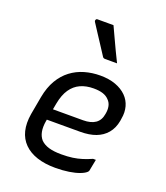

<svg xmlns="http://www.w3.org/2000/svg" viewBox="-150 -927 901 1041"><g transform="rotate(20 300.0 -406.5)"><path d="M351 -543Q402 -543 440 -529Q478 -515 502.5 -490.5Q527 -466 536 -433Q545 -400 538 -363L536 -349Q528 -305 503.5 -276Q479 -247 441.5 -233Q404 -219 352 -219Q328 -219 295 -219Q262 -219 223.5 -219Q185 -219 145 -219L108 -213L117 -283Q161 -283 200.5 -283Q240 -283 276 -283Q312 -283 345 -283Q390 -283 416 -301Q442 -319 448 -357Q453 -382 448.5 -402.5Q444 -423 429 -437Q416 -451 394.5 -458Q373 -465 341 -465Q298 -465 265 -450Q232 -435 210 -403Q188 -371 178 -318L158 -210Q152 -175 157 -148.5Q162 -122 178 -104Q196 -86 225 -77.5Q254 -69 297 -69Q334 -69 362 -73Q390 -77 415.5 -85Q441 -93 468 -105H484Q481 -89 477.5 -72Q474 -55 471 -38Q470 -36 469 -34Q468 -32 466 -30Q455 -19 430 -9.5Q405 0 369.5 5.5Q334 11 291 11Q231 11 185.5 -4Q140 -19 110.5 -48.5Q81 -78 70.5 -120.5Q60 -163 69 -218L88 -323Q99 -382 123.5 -423.5Q148 -465 183 -491.5Q218 -518 261 -530.5Q304 -543 351 -543ZM324 -824Q339 -792 353.5 -760.5Q368 -729 383 -697.5Q398 -666 413 -636Q396 -636 380 -636Q364 -636 344 -636Q339 -636 335 -638Q331 -640 329 -644Q308 -677 291 -702.5Q274 -728 258 -753Q242 -778 223 -807Q220 -812 222.5 -818Q225 -824 231 -824Q251 -824 264 -824Q277 -824 291 -824Q305 -824 324 -824Z"/></g></svg>

Font: Rec Mono Linear
Style: Italic
Weight: 400
Italic angle: -10°
Monospace: yes
Version: Version 1.085; ttfautohint (v1.8.4.7-5d5b)